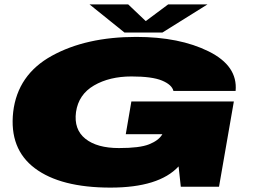

<svg xmlns="http://www.w3.org/2000/svg" viewBox="-20 -850 1164 874"><path d="M483 4Q703.5 4 793 -92.5L803 0H977L1044.5 -388H578L552.5 -239H719L717.5 -236.5Q701 -210 658.5 -193Q616 -176 521.5 -176Q421.5 -176 368.5 -218.5Q315.5 -261 326 -340Q337.5 -420 408 -461Q478.5 -502 578.5 -502Q672.5 -502 717.5 -483.2Q762.5 -464.5 769.5 -436H1052.5Q1063 -550 930 -616Q797 -682 600 -682Q372 -682 216 -596Q60 -510 40 -340Q21.5 -172 138.8 -84Q256 4 483 4ZM546.5 -702H719.5L924.5 -830H745.5L643.5 -754L563.5 -830H387.5Z"/></svg>

Font: Anybody ExtraExpanded Black
Style: Italic
Weight: 900
Width: 8
Italic angle: -10°
Version: Version 1.113;gftools[0.9.25]